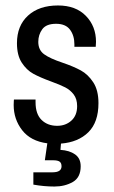

<svg xmlns="http://www.w3.org/2000/svg" viewBox="-20 -515 416 702"><path d="M331 -362 330 -344H252V-353Q252 -385 236 -406.5Q220 -428 185 -428Q149 -428 134.5 -408Q120 -388 120 -362Q120 -332 141.5 -316.5Q163 -301 208 -286Q249 -272 275.5 -257.5Q302 -243 321 -214Q340 -185 340 -138Q340 -68 303 -31.5Q266 5 203 10L201 33Q234 35 254.5 49.5Q275 64 275 93Q275 134 246 150.5Q217 167 179 167Q141 167 102 160V115H172Q205 115 205 93Q205 81 198 76Q191 71 174 71H144L153 9Q92 1 61 -39Q30 -79 30 -131Q30 -142 30.5 -146Q31 -150 31 -151H110V-141Q110 -98 132 -76.5Q154 -55 189 -55Q220 -55 241 -74Q262 -93 262 -127Q262 -153 249.5 -169.5Q237 -186 218.5 -195.5Q200 -205 167 -217Q126 -232 101.5 -245.5Q77 -259 59.5 -286Q42 -313 42 -357Q42 -421 82.5 -458Q123 -495 192 -495Q257 -495 294 -457Q331 -419 331 -362Z"/></svg>

Font: Pragati Narrow
Style: Regular
Weight: 400
Designer: Hector Gatti, Marcela Romero, Pablo Cosgaya and Nicolas Silva
Foundry: Omnibus-Type
Version: Version 1.010; ttfautohint (v1.3)